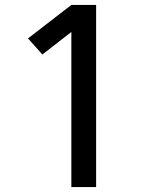

<svg xmlns="http://www.w3.org/2000/svg" viewBox="-20 -755 616 775"><path d="M268 0H368V-735H268L93 -600L151 -535L268 -626Z"/></svg>

Font: Iosevka Sparkle Medium
Style: Regular
Weight: 500
Designer: Belleve Invis
Foundry: Belleve Invis
Version: Version 4.5.0; ttfautohint (v1.8.3)